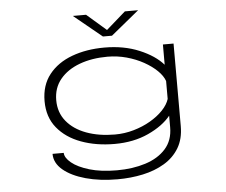

<svg xmlns="http://www.w3.org/2000/svg" viewBox="-59 -764 1217 1034"><g transform="rotate(-5 550.0 -247.0)"><path d="M536.5 11Q436.5 11 355.8 -18.8Q275 -48.5 227.5 -106.8Q180 -165 180 -251Q180 -337.5 225.8 -395.2Q271.5 -453 350 -482Q428.5 -511 526 -511Q631 -511 714 -476.2Q797 -441.5 841.5 -390.5V-500H899V-54Q899 15.5 869.8 64.2Q840.5 113 789.2 143.5Q738 174 672.8 188Q607.5 202 535.5 202Q440 202 363.5 180.8Q287 159.5 242.5 122Q198 84.5 198 35H258.5Q259 61.5 292.5 89Q326 116.5 388 135Q450 153.5 536.5 153.5Q621.5 153.5 690.8 131.5Q760 109.5 800.8 63.8Q841.5 18 841.5 -52.5V-115Q799 -62.5 719 -25.8Q639 11 536.5 11ZM243 -251Q243 -184.5 281.8 -137Q320.5 -89.5 388.2 -64.5Q456 -39.5 542.5 -39.5Q594.5 -39.5 644 -53.8Q693.5 -68 734.8 -92Q776 -116 804 -145.5Q832 -175 841.5 -205.5V-302.5Q831.5 -331 803 -358.8Q774.5 -386.5 732.8 -409.8Q691 -433 641 -446.8Q591 -460.5 538 -460.5Q453.5 -460.5 386.8 -435.8Q320 -411 281.5 -364.2Q243 -317.5 243 -251ZM371.5 -695.5H443L548.5 -604L653 -695.5H724.5L572.5 -571H523.5Z"/></g></svg>

Font: Trispace Expanded ExtraLight
Style: Regular
Weight: 200
Width: 7
Designer: Tyler Finck
Foundry: Etcetera Type Company
Version: Version 1.210; ttfautohint (v1.8.3)